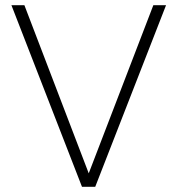

<svg xmlns="http://www.w3.org/2000/svg" viewBox="-20 -720 684 740"><path d="M296 0 24 -700H74L322 -52L571 -700H620L347 0Z"/></svg>

Font: DM Sans 24pt ExtraLight
Style: Regular
Weight: 250
Designer: Colophon Foundry, Jonny Pinhorn
Foundry: Colophon Foundry
Version: Version 4.004;gftools[0.9.30]